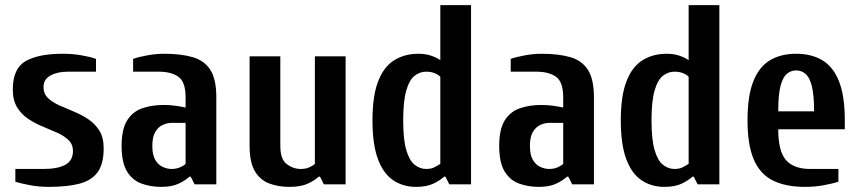

<svg xmlns="http://www.w3.org/2000/svg" viewBox="-20 -720 3360 750"><path d="M170 10Q133 10 98 3.5Q63 -3 40 -10V-60H150Q206 -60 235.5 -76.5Q265 -93 265 -130Q265 -156 248 -172.5Q231 -189 204.5 -201Q178 -213 147.5 -225.5Q117 -238 90.5 -255.5Q64 -273 47 -300.5Q30 -328 30 -370Q30 -453 80.5 -481.5Q131 -510 225 -510Q263 -510 298 -504Q333 -498 355 -490V-440H245Q204 -440 177 -425Q150 -410 150 -380Q150 -354 167 -337.5Q184 -321 210.5 -309Q237 -297 267.5 -284.5Q298 -272 324.5 -254.5Q351 -237 368 -210Q385 -183 385 -140Q385 -80 361.5 -47.5Q338 -15 290.5 -2.5Q243 10 170 10Z M610 10Q568 10 532.5 -3Q497 -16 476 -50.5Q455 -85 455 -150Q455 -215 476.5 -249.5Q498 -284 535.5 -297Q573 -310 620 -310Q643 -310 664.5 -307Q686 -304 705 -300V-340Q705 -400 677 -420Q649 -440 600 -440H500V-490Q523 -498 556.5 -504Q590 -510 620 -510Q688 -510 733.5 -496.5Q779 -483 802 -446.5Q825 -410 825 -340V0H740L725 -30H720Q704 -15 677.5 -2.5Q651 10 610 10ZM650 -60Q669 -60 683.5 -66.5Q698 -73 705 -80V-240H650Q633 -240 615.5 -232Q598 -224 586.5 -204.5Q575 -185 575 -150Q575 -115 586.5 -95.5Q598 -76 615.5 -68Q633 -60 650 -60Z M1110 10Q1068 10 1032.5 -3Q997 -16 976 -50.5Q955 -85 955 -150V-500H1075V-150Q1075 -98 1100 -79Q1125 -60 1155 -60Q1174 -60 1188.5 -66.5Q1203 -73 1210 -80V-500H1330V0H1245L1230 -30H1225Q1209 -15 1182 -2.5Q1155 10 1110 10Z M1605 10Q1555 10 1516.5 -15.5Q1478 -41 1456.5 -98Q1435 -155 1435 -250Q1435 -345 1457 -402Q1479 -459 1519.5 -484.5Q1560 -510 1615 -510Q1641 -510 1662.5 -503Q1684 -496 1700 -485V-700H1820V0H1735L1720 -30H1715Q1699 -15 1672.5 -2.5Q1646 10 1605 10ZM1645 -60Q1664 -60 1676.5 -66.5Q1689 -73 1700 -80V-420Q1693 -428 1678.5 -434Q1664 -440 1645 -440Q1620 -440 1599.5 -424Q1579 -408 1567 -366.5Q1555 -325 1555 -250Q1555 -175 1567 -134Q1579 -93 1599.5 -76.5Q1620 -60 1645 -60Z M2085 10Q2043 10 2007.5 -3Q1972 -16 1951 -50.5Q1930 -85 1930 -150Q1930 -215 1951.5 -249.5Q1973 -284 2010.5 -297Q2048 -310 2095 -310Q2118 -310 2139.5 -307Q2161 -304 2180 -300V-340Q2180 -400 2152 -420Q2124 -440 2075 -440H1975V-490Q1998 -498 2031.5 -504Q2065 -510 2095 -510Q2163 -510 2208.5 -496.5Q2254 -483 2277 -446.5Q2300 -410 2300 -340V0H2215L2200 -30H2195Q2179 -15 2152.5 -2.5Q2126 10 2085 10ZM2125 -60Q2144 -60 2158.5 -66.5Q2173 -73 2180 -80V-240H2125Q2108 -240 2090.5 -232Q2073 -224 2061.5 -204.5Q2050 -185 2050 -150Q2050 -115 2061.5 -95.5Q2073 -76 2090.5 -68Q2108 -60 2125 -60Z M2575 10Q2525 10 2486.5 -15.5Q2448 -41 2426.5 -98Q2405 -155 2405 -250Q2405 -345 2427 -402Q2449 -459 2489.5 -484.5Q2530 -510 2585 -510Q2611 -510 2632.5 -503Q2654 -496 2670 -485V-700H2790V0H2705L2690 -30H2685Q2669 -15 2642.5 -2.5Q2616 10 2575 10ZM2615 -60Q2634 -60 2646.5 -66.5Q2659 -73 2670 -80V-420Q2663 -428 2648.5 -434Q2634 -440 2615 -440Q2590 -440 2569.5 -424Q2549 -408 2537 -366.5Q2525 -325 2525 -250Q2525 -175 2537 -134Q2549 -93 2569.5 -76.5Q2590 -60 2615 -60Z M3125 10Q3048 10 2998 -15.5Q2948 -41 2924 -98Q2900 -155 2900 -250Q2900 -345 2922.5 -402Q2945 -459 2987.5 -484.5Q3030 -510 3090 -510Q3150 -510 3192.5 -484.5Q3235 -459 3257.5 -402Q3280 -345 3280 -250V-215H3020Q3020 -129 3050.5 -94.5Q3081 -60 3145 -60H3255V-10Q3233 -3 3198 3.5Q3163 10 3125 10ZM3020 -285H3160Q3160 -350 3151 -384.5Q3142 -419 3126 -432Q3110 -445 3090 -445Q3070 -445 3054 -432Q3038 -419 3029 -384.5Q3020 -350 3020 -285Z"/></svg>

Font: Cuprum
Style: Regular
Weight: 400
Designer: Jovanny Lemonad
Foundry: Jovanny Lemonad
Version: Version 3.000